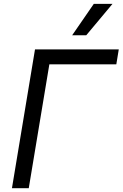

<svg xmlns="http://www.w3.org/2000/svg" viewBox="-20 -986 642 1006"><path d="M602.3 -727.3 589.5 -649.1H238.6L130.7 0H42.6L163.4 -727.3ZM358 -801.1 471.6 -965.9H569.6L431.8 -801.1Z"/></svg>

Font: Inter P
Style: Italic
Weight: 400
Italic angle: -9.40001°
Designer: Rasmus Andersson
Foundry: rsms
Version: Version 3.018;git-588b23468